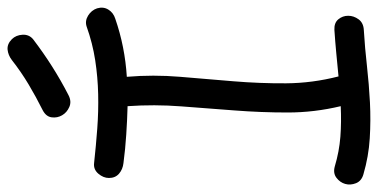

<svg xmlns="http://www.w3.org/2000/svg" viewBox="-273 -710 992 504"><g transform="rotate(-90 223.0 -458.0)"><path d="M17.6 0Q0 -4.9 -5.9 -19.5Q-11.7 -34.2 -7.8 -47.9Q-3.9 -61.5 8.3 -70.8Q20.5 -80.1 38.1 -75.2Q77.1 -63.5 116.2 -60.5Q155.3 -57.6 196.3 -59.6Q179.7 -128.9 179.7 -198.7Q179.7 -268.6 185.1 -338.4Q190.4 -408.2 195.8 -478.5Q201.2 -548.8 196.3 -619.1Q159.2 -620.1 121.6 -622.6Q84 -625 46.9 -629.9Q30.3 -631.8 19 -641.6Q7.8 -651.4 7.8 -668Q7.8 -682.6 19 -695.8Q30.3 -709 46.9 -707Q91.8 -702.1 137.2 -698.7Q182.6 -695.3 227.5 -696.3Q272.5 -697.3 316.9 -704.1Q361.3 -710.9 405.3 -726.6Q419.9 -731.4 434.1 -722.7Q448.2 -713.9 453.1 -699.2Q458 -682.6 449.7 -669.4Q441.4 -656.2 425.8 -651.4Q352.5 -626 273.4 -621.1Q279.3 -551.8 273.4 -481.4Q267.6 -411.1 261.7 -341.8Q255.9 -272.5 256.3 -203.1Q256.8 -133.8 274.4 -65.4Q305.7 -68.4 335.9 -71.3Q366.2 -74.2 396.5 -76.2Q415 -77.1 424.3 -65.9Q433.6 -54.7 433.6 -40Q433.6 -25.4 424.3 -12.7Q415 0 396.5 1Q348.6 3.9 301.3 9.3Q253.9 14.6 206.5 17.1Q159.2 19.5 111.8 16.6Q64.5 13.7 17.6 0ZM317.4 -922.9Q330.1 -932.6 344.7 -934.1Q359.4 -935.5 372.1 -922.9Q382.8 -912.1 383.8 -895Q384.8 -877.9 372.1 -867.2Q301.8 -813.5 225.6 -774.4Q209 -765.6 194.3 -772Q179.7 -778.3 172.4 -791Q165 -803.7 167 -818.4Q168.9 -833 185.5 -841.8Q220.7 -859.4 253.4 -878.9Q286.1 -898.4 317.4 -922.9Z"/></g></svg>

Font: Schoolbell
Style: Regular
Weight: 400
Designer: Font Diner, Inc
Foundry: Font Diner, Inc
Version: Version 1.001